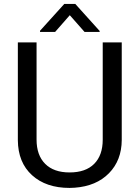

<svg xmlns="http://www.w3.org/2000/svg" viewBox="-20 -921 688 951"><path d="M583 -710.9V-227.5Q582.5 -127 519.8 -63Q457 1 349.6 8.8L324.7 9.8Q208 9.8 138.7 -53.2Q69.3 -116.2 68.4 -226.6V-710.9H161.1V-229.5Q161.1 -152.3 203.6 -109.6Q246.1 -66.9 324.7 -66.9Q404.3 -66.9 446.5 -109.4Q488.8 -151.9 488.8 -229V-710.9ZM473.6 -767.6V-762.7H398.9L325.7 -845.7L252.9 -762.7H178.2V-768.6L298.3 -901.4H353Z"/></svg>

Font: SteelSelectRoboto
Style: Roboto-Regular
Weight: 400
Designer: Google
Version: Version 2.137; 2017